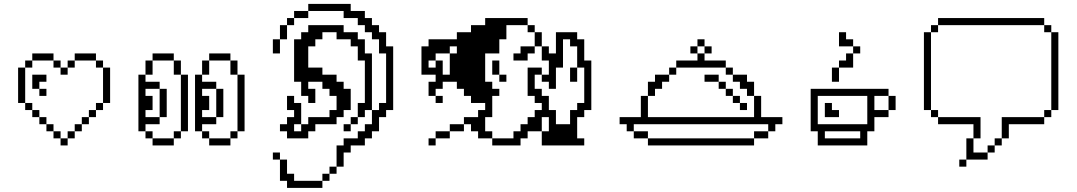

<svg xmlns="http://www.w3.org/2000/svg" viewBox="-20 -734 5433 969"><path d="M285.7 -35.7V-71.4H250V-35.7ZM285.7 -35.7V0H321.4V-35.7ZM250 -71.4V-107.1H214.3V-71.4ZM214.3 -107.1V-142.9H178.6V-107.1ZM178.6 -142.9V-178.6H142.9V-142.9ZM142.9 -178.6V-214.3H107.1V-178.6ZM71.4 -392.9V-214.3H107.1V-392.9ZM107.1 -428.6V-392.9H142.9V-428.6ZM142.9 -464.3V-428.6H250V-464.3ZM250 -428.6V-392.9H285.7V-428.6ZM285.7 -392.9V-357.1H321.4V-392.9ZM321.4 -428.6V-392.9H357.1V-428.6ZM357.1 -464.3V-428.6H464.3V-464.3ZM464.3 -428.6V-392.9H500V-428.6ZM500 -392.9V-214.3H535.7V-392.9ZM464.3 -214.3V-178.6H500V-214.3ZM428.6 -178.6V-142.9H464.3V-178.6ZM392.9 -142.9V-107.1H428.6V-142.9ZM357.1 -107.1V-71.4H392.9V-107.1ZM321.4 -71.4V-35.7H357.1V-71.4ZM142.9 -357.1V-285.7H178.6V-321.4H214.3V-357.1ZM178.6 -285.7V-250H214.3V-285.7Z M857.1 -35.7H750V0H857.1ZM678.6 -357.1V-71.4H714.3V-107.1H785.7V-142.9H714.3V-178.6H750V-250H714.3V-285.7H785.7V-321.4H714.3V-357.1ZM750 -35.7V-71.4H714.3V-35.7ZM857.1 -71.4V-35.7H892.9V-71.4ZM892.9 -357.1V-71.4H928.6V-357.1ZM714.3 -428.6V-357.1H750V-428.6ZM750 -464.3V-428.6H857.1V-464.3ZM857.1 -428.6V-357.1H892.9V-428.6ZM785.7 -285.7V-142.9H821.4V-285.7ZM1142.9 -35.7H1035.7V0H1142.9ZM964.3 -357.1V-71.4H1000V-107.1H1071.4V-142.9H1000V-178.6H1035.7V-250H1000V-285.7H1071.4V-321.4H1000V-357.1ZM1035.7 -35.7V-71.4H1000V-35.7ZM1142.9 -71.4V-35.7H1178.6V-71.4ZM1000 -428.6V-357.1H1035.7V-428.6ZM1035.7 -464.3V-428.6H1142.9V-464.3ZM1142.9 -428.6V-357.1H1178.6V-428.6ZM1071.4 -285.7V-142.9H1107.1V-285.7ZM1178.6 -357.1V-71.4H1214.3V-357.1Z M1357.1 35.7V71.4H1392.9V35.7ZM1392.9 71.4V178.6H1428.6V214.3H1607.1V178.6H1464.3V142.9H1428.6V71.4ZM1607.1 142.9V178.6H1642.9V142.9ZM1642.9 107.1V142.9H1678.6V107.1ZM1678.6 0V107.1H1714.3V35.7H1750V0H1821.4V-35.7H1857.1V-71.4H1892.9V-142.9H1928.6V-178.6H1964.3V-500H1928.6V-571.4H1892.9V-607.1H1857.1V-642.9H1821.4V-678.6H1750V-714.3H1535.7V-678.6H1714.3V-642.9H1785.7V-607.1H1821.4V-571.4H1857.1V-535.7H1892.9V-464.3H1928.6V-214.3H1892.9V-178.6H1857.1V-107.1H1821.4V-71.4H1785.7V-35.7H1714.3V0ZM1857.1 -178.6V-464.3H1821.4V-535.7H1785.7V-571.4H1714.3V-607.1H1535.7V-571.4H1500V-535.7H1464.3V-321.4H1500V-250H1535.7V-214.3H1571.4V-285.7H1535.7V-321.4H1607.1V-285.7H1642.9V-250H1678.6V-178.6H1642.9V-142.9H1535.7V-107.1H1500V-71.4H1464.3V-107.1H1500V-214.3H1464.3V-250H1428.6V-178.6H1464.3V-142.9H1428.6V-107.1H1392.9V-71.4H1428.6V-35.7H1535.7V-71.4H1571.4V-107.1H1678.6V-142.9H1714.3V-178.6H1750V-285.7H1714.3V-321.4H1678.6V-357.1H1607.1V-392.9H1535.7V-500H1571.4V-535.7H1607.1V-571.4H1678.6V-535.7H1750V-500H1785.7V-428.6H1821.4V-214.3H1785.7V-142.9H1821.4V-178.6ZM1535.7 -678.6H1464.3V-642.9H1535.7ZM1428.6 -642.9V-607.1H1464.3V-642.9ZM1392.9 -607.1V-535.7H1428.6V-607.1ZM1357.1 -535.7V-464.3H1392.9V-535.7ZM1750 -142.9V-107.1H1785.7V-142.9ZM1714.3 -107.1V-71.4H1750V-107.1Z M2142.9 -35.7V0H2178.6V-35.7ZM2178.6 -71.4V-35.7H2250V-71.4ZM2250 -107.1V-71.4H2321.4V-107.1ZM2321.4 -142.9V-107.1H2357.1V-71.4H2392.9V-35.7H2464.3V-71.4H2428.6V-142.9H2464.3V-250H2500V-285.7H2464.3V-321.4H2428.6V-464.3H2500V-535.7H2535.7V-607.1H2642.9V-642.9H2428.6V-607.1H2357.1V-571.4H2285.7V-535.7H2142.9V-500H2107.1V-357.1H2178.6V-321.4H2142.9V-250H2178.6V-285.7H2214.3V-321.4H2285.7V-285.7H2321.4V-250H2357.1V-214.3H2428.6V-178.6H2392.9V-142.9ZM2464.3 -35.7V0H2607.1V-35.7H2642.9V-71.4H2714.3V-142.9H2750V-71.4H2714.3V0H2928.6V-35.7H2892.9V-142.9H2928.6V-178.6H2964.3V-428.6H2928.6V-535.7H2892.9V-571.4H2785.7V-464.3H2750V-500H2714.3V-428.6H2750V-357.1H2714.3V-321.4H2750V-285.7H2785.7V-392.9H2821.4V-535.7H2857.1V-500H2892.9V-392.9H2928.6V-214.3H2892.9V-178.6H2857.1V-107.1H2785.7V-178.6H2750V-250H2714.3V-285.7H2678.6V-357.1H2714.3V-392.9H2642.9V-250H2678.6V-214.3H2714.3V-178.6H2678.6V-142.9H2642.9V-107.1H2607.1V-71.4H2571.4V-35.7ZM2678.6 -571.4V-500H2714.3V-571.4ZM2678.6 -571.4V-607.1H2642.9V-571.4ZM2678.6 -500H2607.1V-464.3H2571.4V-428.6H2642.9V-464.3H2678.6ZM2464.3 -428.6V-357.1H2500V-428.6ZM2500 -357.1V-321.4H2535.7V-357.1ZM2178.6 -250V-214.3H2214.3V-250ZM2178.6 -392.9H2142.9V-428.6H2178.6V-464.3H2250V-500H2285.7V-464.3H2250V-357.1H2214.3V-428.6H2178.6ZM2857.1 -392.9V-321.4H2892.9V-392.9Z M3250 -35.7V-71.4H3178.6V-35.7ZM3250 -35.7V0H3785.7V-35.7ZM3857.1 -71.4H3785.7V-35.7H3857.1ZM3178.6 -71.4V-107.1H3857.1V-71.4H3892.9V-107.1H3928.6V-142.9H3821.4V-250H3785.7V-142.9H3250V-250H3214.3V-142.9H3107.1V-107.1H3142.9V-71.4ZM3250 -321.4V-250H3285.7V-285.7H3321.4V-321.4H3357.1V-357.1H3285.7V-321.4ZM3357.1 -392.9V-357.1H3392.9V-392.9ZM3392.9 -428.6V-392.9H3642.9V-428.6H3535.7V-464.3H3500V-428.6ZM3642.9 -392.9V-357.1H3678.6V-392.9ZM3678.6 -357.1V-321.4H3714.3V-285.7H3750V-250H3785.7V-321.4H3750V-357.1ZM3500 -464.3V-500H3464.3V-464.3ZM3500 -535.7V-500H3535.7V-535.7ZM3535.7 -500V-464.3H3571.4V-500ZM3535.7 -357.1V-321.4H3607.1V-357.1ZM3607.1 -321.4V-285.7H3642.9V-321.4ZM3642.9 -285.7V-250H3678.6V-285.7ZM3678.6 -250V-214.3H3714.3V-250ZM3714.3 -214.3V-178.6H3750V-214.3Z M4107.1 -71.4V0H4357.1V-71.4H4392.9V-142.9H4464.3V-178.6H4392.9V-250H4464.3V-285.7H4071.4V-71.4ZM4107.1 -107.1V-250H4357.1V-107.1ZM4464.3 -250V-178.6H4500V-250ZM4142.9 -214.3V-142.9H4214.3V-178.6H4178.6V-214.3ZM4142.9 -35.7V-71.4H4321.4V-35.7ZM4178.6 -392.9V-321.4H4214.3V-392.9ZM4214.3 -428.6V-392.9H4285.7V-464.3H4250V-428.6ZM4285.7 -500V-535.7H4250V-571.4H4214.3V-500ZM4285.7 -500V-464.3H4321.4V-500Z M4821.4 71.4V107.1H4857.1V71.4ZM4857.1 -35.7V71.4H4964.3V35.7H4892.9V-35.7ZM4964.3 0V35.7H5000V0ZM5000 -35.7V0H5035.7V-35.7ZM5035.7 -142.9V-35.7H5071.4V-107.1H5250V-142.9ZM4892.9 -107.1V-35.7H4928.6V-142.9H4714.3V-107.1ZM4714.3 -142.9V-178.6H4678.6V-142.9ZM4678.6 -178.6V-571.4H4642.9V-178.6ZM4678.6 -607.1V-571.4H4714.3V-607.1ZM4714.3 -642.9V-607.1H5250V-642.9ZM5250 -178.6V-142.9H5285.7V-178.6ZM5285.7 -571.4V-178.6H5321.4V-571.4ZM5285.7 -571.4V-607.1H5250V-571.4Z"/></svg>

Font: Gossip Icons Med Pixel
Style: Regular
Weight: 500
Designer: Deborah Khodanovich
Version: Version 1.001;Glyphs 3.3.1 (3343)